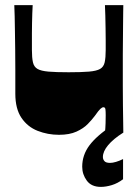

<svg xmlns="http://www.w3.org/2000/svg" viewBox="-20 -520 539 752"><path d="M211 8Q167 8 127.5 -7.5Q88 -23 64 -58.5Q40 -94 40 -153Q40 -201 40 -245Q40 -289 39.5 -327Q39 -365 38.5 -397.5Q38 -430 37.5 -455.5Q37 -481 36 -500H108Q107 -486 106.5 -468Q106 -450 105.5 -430Q105 -410 105 -390Q105 -370 105 -353Q105 -336 105 -324Q105 -294 109 -276Q113 -258 127 -250Q141 -242 170 -239.5Q199 -237 249 -237Q299 -237 328.5 -239.5Q358 -242 372 -250Q386 -258 390 -276Q394 -294 394 -324Q394 -339 394 -361.5Q394 -384 393.5 -409.5Q393 -435 392.5 -459Q392 -483 391 -500H463Q463 -491 462.5 -470.5Q462 -450 462 -422Q462 -394 461.5 -364Q461 -334 461 -305.5Q461 -277 461 -255Q461 -223 461 -184Q461 -145 461.5 -107Q462 -69 462.5 -40Q463 -11 463 0H391Q393 -19 393.5 -37.5Q394 -56 394 -69Q394 -83 393 -91.5Q392 -100 385 -100Q380 -100 373 -93.5Q366 -87 352 -67Q341 -52 324 -34.5Q307 -17 279.5 -4.5Q252 8 211 8ZM375 212Q338 212 320 187.5Q302 163 302 133Q302 87 330.5 49Q359 11 420 -29L462 0Q424 24 403.5 48.5Q383 73 383 95Q383 104 389 111Q395 118 411 118Q421 118 434.5 114Q448 110 462 103V182Q441 198 418 205Q395 212 375 212Z"/></svg>

Font: Ojuju ExtraBold
Style: Regular
Weight: 800
Designer: Chisaokwu Joboson, Mirko Velimirovic
Foundry: Udi Foundry
Version: Version 1.000